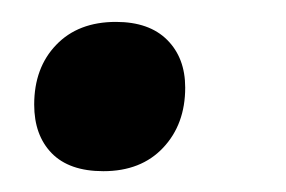

<svg xmlns="http://www.w3.org/2000/svg" viewBox="-20 -152 265 178"><path d="M75.8 6.7Q44.2 6.7 27.9 -10Q11.7 -26.7 11.7 -55Q11.7 -89.2 32.1 -110.4Q52.5 -131.7 87.5 -131.7Q118.3 -131.7 135 -115Q151.7 -98.3 151.7 -70.8Q151.7 -36.7 131.2 -15Q110.8 6.7 75.8 6.7Z"/></svg>

Font: Familjen Grotesk GF Medium
Style: Italic
Weight: 500
Designer: Anders Wikstroem, Jonas Baeckman, Matilda Gysing, Kristian Moeller
Foundry: Familjen STHML AB
Version: Version 2.000; Beta; Release 4; Build 6